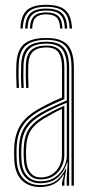

<svg xmlns="http://www.w3.org/2000/svg" viewBox="-20 -762 381 788"><path d="M169.5 -742.2Q224.5 -742.2 249 -719.6Q273.5 -697 275.5 -645H265.5Q264.2 -693 241.9 -713.6Q219.5 -734.2 169.5 -734.2Q119.8 -734.2 97.4 -713.6Q75 -693 73.5 -645H63.8Q65.5 -697 90 -719.6Q114.5 -742.2 169.5 -742.2ZM169.5 -726.8Q214.2 -726.8 234.4 -707.8Q254.5 -688.8 255.8 -645H246Q245 -684.5 227.2 -701.6Q209.5 -718.8 169.5 -718.8Q129.8 -718.8 112 -701.6Q94.2 -684.5 93 -645H83.2Q84.8 -688.8 104.8 -707.8Q124.8 -726.8 169.5 -726.8ZM169.5 -711Q204 -711 219.6 -695.6Q235.2 -680.2 236.2 -645H226.8Q226 -676.2 212.6 -689.8Q199.2 -703.2 169.5 -703.2Q140 -703.2 126.5 -689.8Q113 -676.2 112.2 -645H102.8Q104 -680.2 119.5 -695.6Q135 -711 169.5 -711ZM273.5 0V-484.8Q273.5 -543.2 250.6 -570.9Q227.8 -598.5 170.5 -598.5Q115.8 -598.5 87.5 -576.2Q59.2 -554 57 -497Q56 -474.2 56.2 -450Q56.5 -425.8 57.8 -401.2H48.2Q46.8 -427 46.5 -451Q46.2 -475 47.2 -497.2Q49.5 -557 79.2 -581.6Q109 -606.2 170.5 -606.2Q212.8 -606.2 237.4 -593.1Q262 -580 272.6 -553Q283.2 -526 283.2 -484.8V0ZM146.5 -18Q181.2 -18 205.1 -33.9Q229 -49.8 241.6 -74.4Q254.2 -99 254.2 -124.5V-340.5Q224.2 -328.2 197.1 -315.1Q170 -302 150.8 -290.8Q108.2 -265.5 88.8 -234.4Q69.2 -203.2 67.5 -151.8Q67 -136.5 67.2 -125.9Q67.5 -115.2 68.5 -100.5Q71.5 -60.8 92 -39.4Q112.5 -18 146.5 -18ZM147.2 -25.8Q116.5 -25.8 98.8 -45.8Q81 -65.8 78.2 -101.8Q77 -117 77 -127.2Q77 -137.5 77.2 -151Q78.8 -200.8 97.1 -230Q115.5 -259.2 155.5 -283Q176.2 -295.2 198.6 -306.9Q221 -318.5 244 -328V-124.2Q244 -100.8 233.1 -78Q222.2 -55.2 200.8 -40.5Q179.2 -25.8 147.2 -25.8ZM147.5 -33.8Q174.2 -33.8 193.6 -46.6Q213 -59.5 223.6 -80.1Q234.2 -100.8 234.2 -124V-315Q214.5 -306 196.9 -296.2Q179.2 -286.5 160 -275.2Q121.2 -252 104.8 -224.2Q88.2 -196.5 87 -150.5Q86.8 -138.8 86.8 -128Q86.8 -117.2 88 -102Q90.2 -69.8 105.8 -51.8Q121.2 -33.8 147.5 -33.8ZM144.2 5.5Q98 5.5 70.5 -21.5Q43 -48.5 39 -99.2Q38 -113.8 37.9 -125.9Q37.8 -138 38.2 -153.2Q39.8 -205.2 60.9 -243.6Q82 -282 137 -314Q150.5 -321.8 165.5 -329.6Q180.5 -337.5 197.6 -345.5Q214.8 -353.5 234.5 -361.8V-484.8Q234.5 -526.2 220.1 -546.8Q205.8 -567.2 170.5 -567.2Q133 -567.2 115.2 -550Q97.5 -532.8 96 -494.8Q95.2 -475.2 95.5 -451.1Q95.8 -427 97 -401.2H87.2Q85.8 -428 85.6 -452.2Q85.5 -476.5 86.2 -495Q88 -537.8 108.1 -556.4Q128.2 -575 170.5 -575Q211.5 -575 227.9 -552.4Q244.2 -529.8 244.2 -484.8V-355.2Q214.8 -343 187.4 -330Q160 -317 141.5 -306.2Q94 -278.8 71.8 -243.4Q49.5 -208 48 -153Q47.8 -138 47.8 -126.2Q47.8 -114.5 48.8 -99.8Q52.5 -53 77.5 -27.8Q102.5 -2.5 145 -2.5Q187.5 -2.5 211.5 -21Q235.5 -39.5 249.2 -69.2H251.8L244.2 -20.8V0H234.5V-13L243 -44.8H240.8Q223.8 -18 200.4 -6.2Q177 5.5 144.2 5.5ZM253.8 0V-33L257.5 -95.8H255.2Q244.5 -58 217.5 -34Q190.5 -10 145.8 -10Q107 -10 84.4 -33.9Q61.8 -57.8 58.8 -100.2Q57.8 -115.5 57.6 -126.6Q57.5 -137.8 57.8 -152.2Q59.2 -205.8 79.8 -238.9Q100.2 -272 146.5 -298.8Q159.5 -306.2 176.2 -314.6Q193 -323 212.8 -332Q232.5 -341 254.2 -350V-484.8Q254.2 -534 235.8 -558.4Q217.2 -582.8 170.5 -582.8Q122.8 -582.8 100.6 -562.4Q78.5 -542 76.5 -495.2Q75.8 -478 75.9 -453.1Q76 -428.2 77.5 -401.2H67.8Q66.2 -427.5 66.1 -452.4Q66 -477.2 66.8 -495.5Q68.8 -546.2 93 -568.5Q117.2 -590.8 170.5 -590.8Q222 -590.8 242.9 -564.9Q263.8 -539 263.8 -484.8V0Z"/></svg>

Font: Big Shoulders Inline Text ExtraLight
Style: Regular
Weight: 250
Version: Version 2.002